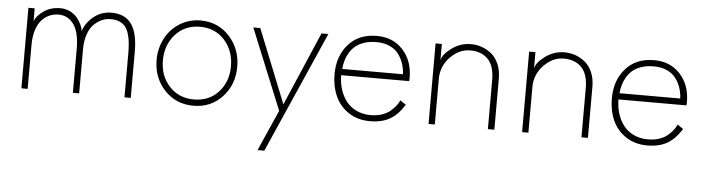

<svg xmlns="http://www.w3.org/2000/svg" viewBox="-42 -595 3577 975"><g transform="rotate(5 1746.0 -107.0)"><path d="M493 -422.5Q560.5 -422.5 593.8 -376.8Q627 -331 627 -237V0H595V-224Q595 -312.5 571.5 -351Q548 -389.5 490.5 -389.5Q467.5 -389.5 446.2 -380.2Q425 -371 406 -352.5Q387 -334 375.5 -300.8Q364 -267.5 364 -224V0H332V-224Q332 -307.5 303 -348.5Q274 -389.5 225 -389.5Q202 -389.5 181 -380.8Q160 -372 141.8 -353.5Q123.5 -335 112.5 -301.8Q101.5 -268.5 101.5 -224V0H69.5V-410.5H101.5V-344Q110 -371.5 146 -397Q182 -422.5 232 -422.5Q259 -422.5 281.5 -411.2Q304 -400 317.8 -383Q331.5 -366 339.5 -348.8Q347.5 -331.5 349.5 -316Q361.5 -357.5 400.8 -390Q440 -422.5 493 -422.5Z M741 -204Q741 -263.5 767.2 -313.5Q793.5 -363.5 841 -393Q888.5 -422.5 947 -422.5Q1035.5 -422.5 1093.8 -359Q1152 -295.5 1152 -204Q1152 -113 1094 -50.5Q1036 12 947 12Q858 12 799.5 -50.5Q741 -113 741 -204ZM1120 -204Q1120 -283.5 1071.8 -337Q1023.5 -390.5 947 -390.5Q870 -390.5 821.5 -337Q773 -283.5 773 -204Q773 -125 821.5 -72.5Q870 -20 947 -20Q1024 -20 1072 -72.5Q1120 -125 1120 -204Z M1402 -35 1563.5 -410.5H1598.5L1326 208H1291.5L1383.5 0L1216 -410.5H1251.5Z M1681.5 -208Q1681.5 -171 1691.8 -137.5Q1702 -104 1722 -77.2Q1742 -50.5 1774.5 -34.8Q1807 -19 1848 -19Q1880 -19 1906.2 -28Q1932.5 -37 1949.2 -51.8Q1966 -66.5 1976 -79.8Q1986 -93 1992 -107L2021.5 -87Q1990 -36 1949.2 -12Q1908.5 12 1846.5 12Q1784 12 1738 -18.5Q1692 -49 1669.8 -98.8Q1647.5 -148.5 1647.5 -210.5Q1647.5 -303 1700.5 -362.8Q1753.5 -422.5 1845 -422.5Q1927.5 -422.5 1978.2 -367Q2029 -311.5 2029 -225Q2029 -222 2028.5 -216.2Q2028 -210.5 2028 -208ZM1993.5 -240Q1992.5 -266.5 1984.8 -291.2Q1977 -316 1960.8 -339.5Q1944.5 -363 1914.8 -377Q1885 -391 1845 -391Q1811 -391 1783.5 -381.8Q1756 -372.5 1738.5 -357.8Q1721 -343 1709 -322.5Q1697 -302 1691.5 -282Q1686 -262 1684 -240Z M2324.5 -422.5Q2353.5 -422.5 2380.5 -413Q2407.5 -403.5 2430.2 -384.8Q2453 -366 2466.8 -334Q2480.5 -302 2480.5 -261V0H2447.5V-250.5Q2447.5 -322.5 2414.2 -356.5Q2381 -390.5 2323.5 -390.5Q2267.5 -390.5 2222.2 -343.8Q2177 -297 2177 -232V0H2145V-410.5H2177V-326.5Q2182 -357 2226.5 -389.8Q2271 -422.5 2324.5 -422.5Z M2801.5 -422.5Q2830.5 -422.5 2857.5 -413Q2884.5 -403.5 2907.2 -384.8Q2930 -366 2943.8 -334Q2957.5 -302 2957.5 -261V0H2924.5V-250.5Q2924.5 -322.5 2891.2 -356.5Q2858 -390.5 2800.5 -390.5Q2744.5 -390.5 2699.2 -343.8Q2654 -297 2654 -232V0H2622V-410.5H2654V-326.5Q2659 -357 2703.5 -389.8Q2748 -422.5 2801.5 -422.5Z M3095 -208Q3095 -171 3105.2 -137.5Q3115.5 -104 3135.5 -77.2Q3155.5 -50.5 3188 -34.8Q3220.5 -19 3261.5 -19Q3293.5 -19 3319.8 -28Q3346 -37 3362.8 -51.8Q3379.5 -66.5 3389.5 -79.8Q3399.5 -93 3405.5 -107L3435 -87Q3403.5 -36 3362.8 -12Q3322 12 3260 12Q3197.5 12 3151.5 -18.5Q3105.5 -49 3083.2 -98.8Q3061 -148.5 3061 -210.5Q3061 -303 3114 -362.8Q3167 -422.5 3258.5 -422.5Q3341 -422.5 3391.8 -367Q3442.5 -311.5 3442.5 -225Q3442.5 -222 3442 -216.2Q3441.5 -210.5 3441.5 -208ZM3407 -240Q3406 -266.5 3398.2 -291.2Q3390.5 -316 3374.2 -339.5Q3358 -363 3328.2 -377Q3298.5 -391 3258.5 -391Q3224.5 -391 3197 -381.8Q3169.5 -372.5 3152 -357.8Q3134.5 -343 3122.5 -322.5Q3110.5 -302 3105 -282Q3099.5 -262 3097.5 -240Z"/></g></svg>

Font: League Spartan ExtraLight
Style: Regular
Weight: 200
Foundry: The League of Moveable Type
Version: Version 2.002